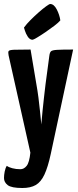

<svg xmlns="http://www.w3.org/2000/svg" viewBox="-31 -748 391 961"><path d="M81 193Q26 193 7.5 178.5Q-11 164 -11 143Q-11 128 -7.5 110.5Q-4 93 3 82Q12 89 30.5 94Q49 99 71 99Q89 99 102.5 82Q116 65 121 16L12 -471Q9 -486 12 -492Q15 -498 39.5 -499Q64 -500 122 -500L151 -327Q157 -294 161.5 -259Q166 -224 169 -193.5Q172 -163 174 -144Q176 -125 176 -125Q176 -125 177.5 -144Q179 -163 182 -193Q185 -223 189 -258.5Q193 -294 197 -327L216 -469Q218 -485 224 -491Q230 -497 254.5 -498.5Q279 -500 335 -500L223 23Q209 88 191.5 125.5Q174 163 148 178Q122 193 81 193ZM132 -549Q118 -549 108 -564.5Q98 -580 93.5 -595Q89 -610 89 -610Q102 -628 122 -648Q142 -668 163 -686.5Q184 -705 200 -716.5Q216 -728 220 -728Q239 -728 253 -701Q267 -674 271 -646Q262 -635 241 -619Q220 -603 196.5 -587Q173 -571 154.5 -560Q136 -549 132 -549Z"/></svg>

Font: Yanone Kaffeesatz
Style: Bold
Weight: 700
Designer: Yanone (Cyrillic: Daniel Pouzeot, Huerta Tipografica, and Cyreal)
Foundry: Yanone
Version: Version 2.003